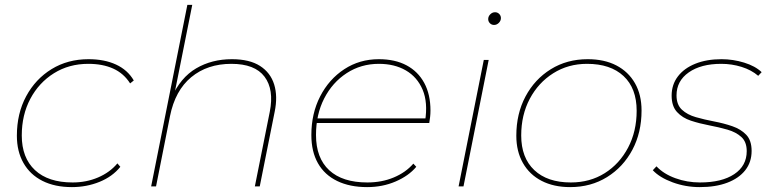

<svg xmlns="http://www.w3.org/2000/svg" viewBox="-20 -762 3155 785"><path d="M274 3Q204 3 153.5 -22.5Q103 -48 76 -95.5Q49 -143 49 -207Q49 -298 87 -368.5Q125 -439 191 -479.5Q257 -520 342 -520Q407 -520 454.5 -498Q502 -476 527 -433L512 -421Q486 -462 443 -481.5Q400 -501 341 -501Q262 -501 200.5 -462.5Q139 -424 104 -358Q69 -292 69 -208Q69 -117 123 -66.5Q177 -16 277 -16Q333 -16 381 -36.5Q429 -57 460 -94L472 -80Q440 -40 387 -18.5Q334 3 274 3Z M928 -520Q1000 -520 1043 -492.5Q1086 -465 1101 -416.5Q1116 -368 1103 -305L1042 0H1022L1083 -305Q1101 -396 1061.5 -448.5Q1022 -501 926 -501Q828 -501 762 -446.5Q696 -392 675 -287L618 0H598L746 -742H766L691 -367L681 -362Q718 -445 782 -482.5Q846 -520 928 -520Z M1481 3Q1410 3 1358.5 -22Q1307 -47 1280 -94.5Q1253 -142 1253 -210Q1253 -298 1289 -368Q1325 -438 1387.5 -479Q1450 -520 1529 -520Q1595 -520 1642 -495Q1689 -470 1714.5 -423Q1740 -376 1740 -310Q1740 -297 1738.5 -283.5Q1737 -270 1735 -259H1269L1273 -278H1726L1718 -267Q1730 -343 1708 -395Q1686 -447 1639.5 -474Q1593 -501 1529 -501Q1456 -501 1397.5 -463Q1339 -425 1305.5 -359.5Q1272 -294 1272 -210Q1272 -116 1326 -66Q1380 -16 1482 -16Q1541 -16 1590 -36.5Q1639 -57 1670 -93L1682 -80Q1651 -43 1597.5 -20Q1544 3 1481 3Z M1855 0 1958 -517H1978L1875 0ZM2000 -660Q1990 -660 1983 -667Q1976 -674 1976 -684Q1976 -695 1984.5 -703.5Q1993 -712 2004 -712Q2014 -712 2021 -705Q2028 -698 2028 -688Q2028 -677 2019.5 -668.5Q2011 -660 2000 -660Z M2311 3Q2244 3 2194.5 -22.5Q2145 -48 2118 -95.5Q2091 -143 2091 -207Q2091 -297 2128.5 -367.5Q2166 -438 2232 -479Q2298 -520 2383 -520Q2451 -520 2500 -494.5Q2549 -469 2576 -422Q2603 -375 2603 -310Q2603 -220 2565.5 -149.5Q2528 -79 2462 -38Q2396 3 2311 3ZM2314 -16Q2392 -16 2452.5 -54Q2513 -92 2548 -158.5Q2583 -225 2583 -309Q2583 -401 2529.5 -451Q2476 -501 2380 -501Q2303 -501 2242 -462.5Q2181 -424 2146 -358Q2111 -292 2111 -208Q2111 -117 2164.5 -66.5Q2218 -16 2314 -16Z M2841 3Q2783 3 2730 -16.5Q2677 -36 2649 -66L2664 -82Q2693 -51 2741 -33.5Q2789 -16 2842 -16Q2931 -16 2982 -50Q3033 -84 3033 -144Q3033 -182 3011 -202Q2989 -222 2954 -232Q2919 -242 2879.5 -249.5Q2840 -257 2805 -268.5Q2770 -280 2748 -304Q2726 -328 2726 -371Q2726 -416 2751.5 -449.5Q2777 -483 2823 -501.5Q2869 -520 2930 -520Q2977 -520 3022.5 -506Q3068 -492 3094 -467L3080 -452Q3052 -476 3012 -488.5Q2972 -501 2929 -501Q2846 -501 2796 -466Q2746 -431 2746 -372Q2746 -334 2768 -313.5Q2790 -293 2825 -283Q2860 -273 2899.5 -265.5Q2939 -258 2974 -246Q3009 -234 3031 -211Q3053 -188 3053 -145Q3053 -99 3027 -66Q3001 -33 2953.5 -15Q2906 3 2841 3Z"/></svg>

Font: Montserrat Thin Thin
Style: Italic
Weight: 250
Italic angle: -11.3°
Version: Version 9.000